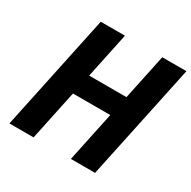

<svg xmlns="http://www.w3.org/2000/svg" viewBox="-159 -870 1022 1025"><g transform="rotate(30 352.5 -357.0)"><path d="M175 0 240 -308H470L405 0H554L705 -714H556L497 -434H267L326 -714H177L26 0Z"/></g></svg>

Font: BC Sans
Style: Bold Italic
Weight: 700
Italic angle: -12°
Designer: Monotype Design Team
Province of B.C.
Foundry: Monotype Imaging Inc.
Version: Version 2.000;GOOG;noto-source:20170915:90ef993387c0